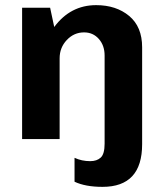

<svg xmlns="http://www.w3.org/2000/svg" viewBox="-20 -541 637 747"><path d="M66 0V-511H175L191 -436Q254 -521 354 -521Q432 -521 482.5 -479Q533 -437 533 -357V20Q533 186 379 186Q312 186 270 166V73Q298 86 331 86Q357 86 372 72Q387 58 387 18V-325Q387 -364 364.5 -389.5Q342 -415 307 -415Q268 -415 240 -385.5Q212 -356 212 -314V0Z"/></svg>

Font: Chivo
Style: Bold
Weight: 700
Designer: Hector Gatti
Foundry: Omnibus-Type
Version: Version 1.007;PS 001.007;hotconv 1.0.88;makeotf.lib2.5.64775